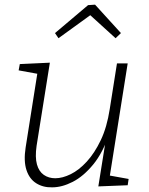

<svg xmlns="http://www.w3.org/2000/svg" viewBox="-20 -797 639 824"><path d="M204 7Q165 8 135.5 -10.5Q106 -29 93.5 -67.5Q81 -106 90 -164L142 -493L148 -479L60 -495L65 -522L194 -528L137 -171Q130 -122 138.5 -91.5Q147 -61 168 -46.5Q189 -32 217 -32Q248 -32 283.5 -49.5Q319 -67 352.5 -103.5Q386 -140 412.5 -195.5Q439 -251 451 -329L482 -525H528L450 -34L443 -45L532 -29L528 -2L402 3L436 -209L450 -226Q422 -142 380 -91Q338 -40 292 -16.5Q246 7 204 7ZM231 -633 216 -655 358 -775 388 -777 499 -655 476 -633 355 -743H383Z"/></svg>

Font: Bitter Thin Light
Style: Italic
Weight: 300
Italic angle: -9°
Version: Version 2.002